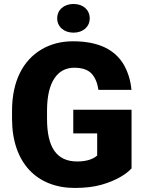

<svg xmlns="http://www.w3.org/2000/svg" viewBox="-20 -927 722 957"><path d="M345.2 -379.9V-262.2H464.4V-151.9C450.2 -138.7 419.9 -122.1 365.2 -122.1C261.2 -122.1 214.4 -193.4 214.4 -335.4V-376C214.4 -519 267.1 -589.4 349.6 -589.4C389.2 -589.4 418 -579.6 436 -560.5C454.1 -541.5 465.3 -514.2 470.7 -479H635.3C630.9 -526.4 617.7 -568.4 596.7 -605C554.2 -677.2 474.6 -721.2 343.8 -721.2C284.7 -721.2 232.4 -707.5 187 -680.7C95.2 -626.5 40 -522.9 40 -375V-335.4C40 -114.7 164.6 9.8 353 9.8C404.3 9.8 448.7 4.4 486.3 -6.3C562 -27.8 611.8 -61 635.7 -87.9V-379.9ZM265.1 -835.4C265.1 -793.9 298.8 -764.2 346.2 -764.2C394.5 -764.2 427.2 -793.9 427.2 -835.4C427.2 -877.9 394.5 -907.2 346.2 -907.2C298.8 -907.2 265.1 -877.9 265.1 -835.4Z"/></svg>

Font: Vazirmatn Black
Style: Regular
Weight: 900
Designer: Saber Rastikerdar
Foundry: Saber Rastikerdar
Version: Version 33.003